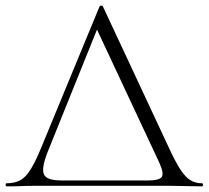

<svg xmlns="http://www.w3.org/2000/svg" viewBox="-22 -659 740 681"><path d="M2 2Q-2 2 -2 -3.5Q-2 -9 2 -9Q29 -9 48.5 -19Q68 -29 85 -55.5Q102 -82 122 -130L331 -636Q332 -639 337 -639Q342 -639 343 -636L577 -135Q600 -85 618 -57.5Q636 -30 654 -19.5Q672 -9 694 -9Q698 -9 698 -3.5Q698 2 694 2Q666 2 636.5 1Q607 0 580 0H110Q75 0 53.5 1Q32 2 2 2ZM196 -19H504Q544 -19 552 -32Q560 -45 543 -82L322 -554L147 -120Q124 -61 134 -40Q144 -19 196 -19Z"/></svg>

Font: Cormorant Infant Light
Style: Regular
Weight: 300
Designer: Christian Thalmann (Catharsis Fonts)
Foundry: Catharsis Fonts
Version: Version 4.001